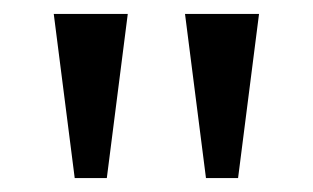

<svg xmlns="http://www.w3.org/2000/svg" viewBox="-20 -734 448 275"><path d="M87 -479 57 -714H163L133 -479ZM275 -479 245 -714H351L321 -479Z"/></svg>

Font: Noto Serif Ahom
Style: Regular
Weight: 400
Designer: Monotype Design Team
Foundry: Monotype Imaging Inc.
Version: Version 2.007; ttfautohint (v1.8.4.7-5d5b)